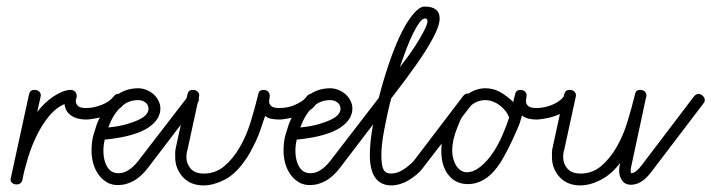

<svg xmlns="http://www.w3.org/2000/svg" viewBox="-20 -570 2160 583"><path d="M68 -283Q71 -297 84 -297Q94 -297 99 -292Q104 -287 104 -280Q104 -279 103.5 -277.5Q103 -276 103 -275L93 -230Q102 -242 114 -254Q126 -266 140 -275.5Q154 -285 168 -291Q182 -297 196 -297Q202 -297 207.5 -292Q213 -287 213 -278Q213 -275 211.5 -270.5Q210 -266 210 -263Q210 -256 216 -249Q222 -242 242 -242Q253 -242 265 -244.5Q277 -247 288.5 -251.5Q300 -256 309.5 -262.5Q319 -269 325 -277Q331 -285 338 -285Q345 -285 351.5 -278.5Q358 -272 358 -266Q358 -251 342.5 -240Q327 -229 306.5 -221Q286 -213 267.5 -210Q249 -207 243 -207Q213 -207 195.5 -219.5Q178 -232 176 -254Q150 -243 129 -217.5Q108 -192 92 -159.5Q76 -127 65 -91Q54 -55 48 -24Q47 -18 42.5 -14Q38 -10 30 -10Q23 -10 17.5 -14Q12 -18 12 -25Q12 -26 12.5 -27.5Q13 -29 13 -30Z M552 -279Q558 -287 565 -287Q571 -287 577.5 -280.5Q584 -274 584 -269Q584 -262 580 -258L429 -60Q389 -8 338 -8Q319 -8 304.5 -16.5Q290 -25 279.5 -39.5Q269 -54 263.5 -72.5Q258 -91 258 -112Q258 -141 264 -161Q270 -181 274 -193Q295 -245 325.5 -273.5Q356 -302 400 -302Q412 -302 424.5 -297Q437 -292 446 -284Q455 -276 461 -264.5Q467 -253 467 -240Q467 -225 458.5 -210.5Q450 -196 431 -183Q412 -170 379.5 -160.5Q347 -151 298 -146Q294 -130 294 -111Q294 -83 305.5 -63.5Q317 -44 340 -44Q371 -44 401 -83ZM353 -250Q325 -228 309 -183Q340 -186 363 -192.5Q386 -199 401.5 -206.5Q417 -214 424 -222.5Q431 -231 431 -239Q431 -252 421.5 -259Q412 -266 400 -266Q372 -266 353 -250Z M549 -283Q552 -297 565 -297Q575 -297 580 -292Q585 -287 585 -280Q585 -279 584.5 -277.5Q584 -276 584 -275L549 -114Q546 -106 546 -93Q546 -73 559 -58Q572 -43 599 -43Q634 -43 660.5 -65Q687 -87 707.5 -122Q728 -157 741 -199.5Q754 -242 764 -283Q766 -297 780 -297Q789 -297 794 -292Q799 -287 799 -280Q799 -273 798 -269.5Q797 -266 797 -263Q797 -254 803.5 -248Q810 -242 828 -242Q839 -242 851 -244Q863 -246 874.5 -251Q886 -256 896 -262.5Q906 -269 911 -277Q918 -285 924 -285Q931 -285 937 -279Q943 -273 943 -267Q943 -253 929 -241.5Q915 -230 895 -222Q875 -214 856 -210.5Q837 -207 830 -207Q817 -207 805 -209Q793 -211 785 -218Q777 -195 771 -176.5Q765 -158 757 -141.5Q749 -125 740.5 -109Q732 -93 719 -76Q692 -39 659.5 -23Q627 -7 598 -7Q579 -7 563.5 -13Q548 -19 536.5 -31Q525 -43 518.5 -58.5Q512 -74 512 -93Q512 -100 512 -107Q512 -114 514 -122Z M1135 -279Q1141 -287 1148 -287Q1154 -287 1160.5 -280.5Q1167 -274 1167 -269Q1167 -262 1163 -258L1012 -60Q972 -8 921 -8Q902 -8 887.5 -16.5Q873 -25 862.5 -39.5Q852 -54 846.5 -72.5Q841 -91 841 -112Q841 -141 847 -161Q853 -181 857 -193Q878 -245 908.5 -273.5Q939 -302 983 -302Q995 -302 1007.5 -297Q1020 -292 1029 -284Q1038 -276 1044 -264.5Q1050 -253 1050 -240Q1050 -225 1041.5 -210.5Q1033 -196 1014 -183Q995 -170 962.5 -160.5Q930 -151 881 -146Q877 -130 877 -111Q877 -83 888.5 -63.5Q900 -44 923 -44Q954 -44 984 -83ZM936 -250Q908 -228 892 -183Q923 -186 946 -192.5Q969 -199 984.5 -206.5Q1000 -214 1007 -222.5Q1014 -231 1014 -239Q1014 -252 1004.5 -259Q995 -266 983 -266Q955 -266 936 -250Z M1194 -366Q1213 -390 1228 -411.5Q1243 -433 1254 -452Q1265 -471 1271.5 -484.5Q1278 -498 1278 -506Q1278 -514 1270 -514Q1262 -513 1253 -500.5Q1244 -488 1234 -468Q1224 -448 1214 -421.5Q1204 -395 1194 -366ZM1295 -455Q1278 -422 1245 -375Q1212 -328 1167 -270Q1155 -220 1146.5 -175Q1138 -130 1138 -100Q1138 -67 1144.5 -55Q1151 -43 1167 -43Q1186 -43 1204.5 -55Q1223 -67 1236 -81L1386 -278Q1392 -286 1400 -286Q1407 -286 1413 -279Q1419 -272 1419 -266Q1419 -261 1415 -256L1264 -60Q1256 -49 1244.5 -39.5Q1233 -30 1220.5 -22.5Q1208 -15 1194.5 -11Q1181 -7 1169 -7Q1103 -7 1103 -100Q1103 -133 1110.5 -179Q1118 -225 1130.5 -274Q1143 -323 1159 -371Q1175 -419 1193 -458Q1211 -497 1230.5 -522Q1250 -547 1266 -550H1272Q1315 -549 1315 -514Q1315 -492 1295 -455Z M1692 -277Q1698 -285 1706 -285Q1712 -285 1718.5 -278.5Q1725 -272 1725 -266Q1725 -252 1710 -241Q1695 -230 1676 -222Q1657 -214 1637.5 -210.5Q1618 -207 1610 -207Q1597 -207 1586 -209.5Q1575 -212 1565 -219L1562 -209Q1559 -197 1552 -180.5Q1545 -164 1536 -145Q1527 -126 1517.5 -108Q1508 -90 1500 -77Q1458 -11 1400 -11Q1383 -11 1368.5 -17.5Q1354 -24 1343 -37Q1332 -50 1326 -68.5Q1320 -87 1320 -112Q1320 -146 1330 -179.5Q1340 -213 1358.5 -240.5Q1377 -268 1401.5 -285Q1426 -302 1454 -302Q1478 -302 1498.5 -290.5Q1519 -279 1539 -260L1540 -268Q1542 -277 1545 -287Q1548 -297 1560 -297Q1569 -297 1574 -292Q1579 -287 1579 -281Q1579 -276 1578 -271.5Q1577 -267 1577 -263Q1577 -254 1584 -248Q1591 -242 1609 -242Q1621 -242 1633 -244.5Q1645 -247 1656 -251.5Q1667 -256 1676.5 -262.5Q1686 -269 1692 -277ZM1526 -213Q1522 -224 1514.5 -233.5Q1507 -243 1497 -250.5Q1487 -258 1476 -262Q1465 -266 1454 -266Q1426 -266 1404.5 -244.5Q1383 -223 1368 -181Q1353 -144 1353 -112Q1353 -100 1356.5 -87.5Q1360 -75 1366 -66Q1372 -57 1380 -52Q1388 -47 1397 -47Q1418 -47 1439 -64Q1460 -81 1477 -106.5Q1494 -132 1506.5 -161.5Q1519 -191 1526 -213Z M2087 -277Q2094 -285 2101 -285Q2108 -285 2114 -279Q2120 -273 2120 -266Q2120 -260 2116 -256L1957 -47Q1928 -9 1896 -9Q1878 -9 1869 -22Q1860 -35 1860 -51Q1860 -55 1860.5 -60.5Q1861 -66 1863 -73V-75Q1836 -40 1803.5 -23.5Q1771 -7 1742 -7Q1723 -7 1707.5 -13Q1692 -19 1680.5 -31Q1669 -43 1662.5 -58.5Q1656 -74 1656 -93Q1656 -100 1656 -107Q1656 -114 1658 -122L1693 -283Q1696 -297 1709 -297Q1719 -297 1724 -292Q1729 -287 1729 -280Q1729 -279 1728.5 -277.5Q1728 -276 1728 -275L1693 -114Q1690 -106 1690 -93Q1690 -73 1703 -58Q1716 -43 1743 -43Q1778 -43 1804.5 -65Q1831 -87 1851.5 -122Q1872 -157 1885 -199.5Q1898 -242 1908 -283Q1910 -297 1923 -297Q1933 -297 1938 -292Q1943 -287 1943 -279Q1943 -278 1942 -275Q1941 -272 1941 -271L1897 -66Q1895 -57 1895 -51Q1895 -48 1896 -44Q1904 -44 1912.5 -51Q1921 -58 1929 -69Z"/></svg>

Font: Gruenewald VA
Style: Regular
Weight: 400
Designer: Peter Wiegel
Foundry: Peter Wiegel, nach dem Schriftentwurf von Dr. H. Gr¸newald
Version: Version 0.007